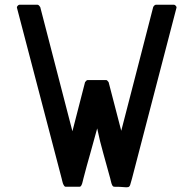

<svg xmlns="http://www.w3.org/2000/svg" viewBox="-20 -798 812 806"><path d="M138 -778Q141 -778 144.5 -774Q148 -770 149 -768L284 -247L337 -453Q338 -455 341.5 -458.5Q345 -462 348 -462H425Q429 -462 431.5 -458.5Q434 -455 436 -453L489 -249Q506 -315 523 -380.5Q540 -446 557 -512L623 -768Q624 -771 627.5 -774.5Q631 -778 634 -778H711Q714 -778 718 -773.5Q722 -769 721 -766L534 -48Q529 -30 526.5 -22Q524 -14 518 -12.5Q512 -11 499 -12.5Q486 -14 460 -14Q455 -14 452.5 -18Q450 -22 448 -28Q446 -34 445 -39.5Q444 -45 443 -48Q429 -101 414 -153Q399 -205 388 -259Q374 -206 359 -154Q344 -102 330 -48Q329 -45 328 -39.5Q327 -34 325 -28Q323 -22 320.5 -18Q318 -14 314 -14H255Q252 -14 249 -18.5Q246 -23 244 -28.5Q242 -34 241 -39.5Q240 -45 239 -48L51 -766Q50 -769 54 -773.5Q58 -778 61 -778Z"/></svg>

Font: Kanalisirung
Style: Regular
Weight: 500
Designer: Peter Wiegel
Foundry: Peter Wiegel
Version: 1.000